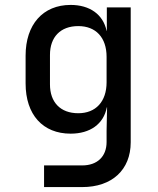

<svg xmlns="http://www.w3.org/2000/svg" viewBox="-20 -580 640 780"><path d="M159 180H314C435 180 511 110 511 -2V-550H414V-455H413C399 -521 345 -560 267 -560C154 -560 84 -480 84 -354V-241C84 -114 154 -37 267 -37C346 -37 401 -76 414 -144H415L413 -49V-3C413 56 375 92 314 92H159ZM298 -120C225 -120 183 -165 183 -237V-357C183 -429 225 -474 298 -474C369 -474 413 -428 413 -349V-246C413 -167 369 -120 298 -120Z"/></svg>

Font: JetBrains Mono Medium
Style: Regular
Weight: 436
Monospace: yes
Designer: Philipp Nurullin, Konstantin Bulenkov
Foundry: JetBrains
Version: Version 2.305